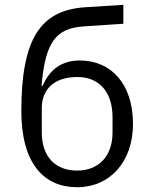

<svg xmlns="http://www.w3.org/2000/svg" viewBox="-20 -768 640 800"><path d="M301.1 12.1C438.9 12.1 534.1 -95.2 534.1 -251.1C534.1 -419 442.8 -516 312.1 -516C236.2 -516 186.1 -476.9 158 -410.9H153.1C169 -595.2 214.1 -649.9 328.1 -658L494 -669V-747.9L335.9 -737.9C149.9 -725.9 68.9 -609 68.9 -305C68.9 -87 163 12.1 301.1 12.1ZM154.1 -215.9V-317.1C154.1 -393.1 202.1 -447.1 302.9 -447.1C388.8 -447.1 448.9 -389.9 448.9 -279.1V-215.9C448.9 -112.9 387.1 -57.2 301.1 -57.2C214.1 -57.2 154.1 -111.9 154.1 -215.9Z"/></svg>

Font: Margiela Mono
Style: Regular
Weight: 400
Designer: Mike Abbink, Paul van der Laan, Pieter van Rosmalen
Foundry: Bold Monday
Version: Version 2.003 2021